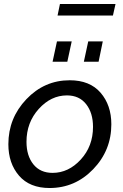

<svg xmlns="http://www.w3.org/2000/svg" viewBox="-20 -934 618 964"><path d="M269 -856 281 -914H560L547 -856ZM244 -624 266 -726H340L318 -624ZM401 -624 423 -726H496L475 -624ZM22 -210Q22 -341 112.5 -436Q203 -531 330 -531Q431 -531 485 -468.5Q539 -406 539 -310Q539 -179 448 -84.5Q357 10 229 10Q129 10 75.5 -52Q22 -114 22 -210ZM447 -297Q447 -367 412.5 -411Q378 -455 316 -455Q236 -455 174.5 -387Q113 -319 113 -222Q113 -152 147.5 -109Q182 -66 244 -66Q324 -66 385.5 -133Q447 -200 447 -297Z"/></svg>

Font: Raleway-v4020 Medium
Style: Italic
Weight: 500
Italic angle: -12°
Designer: Matt McInerney, Pablo Impallari, Rodrigo Fuenzalida
Foundry: Matt McInerney, Pablo Impallari, Rodrigo Fuenzalida
Version: Version 4.020;PS 004.020;hotconv 1.0.88;makeotf.lib2.5.64775